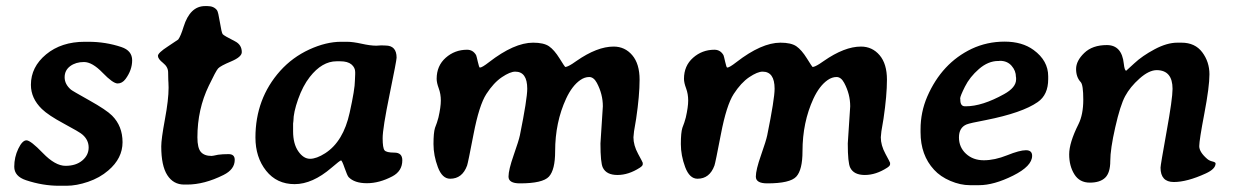

<svg xmlns="http://www.w3.org/2000/svg" viewBox="-20 -594 4015 625"><path d="M248 -156.2Q238.3 -164.6 187.7 -191.7Q137.2 -218.8 116.2 -239.3Q80.6 -273.9 80.6 -317.9Q80.6 -376 130.1 -417Q179.7 -458 255.9 -458H268.1Q323.7 -458 375 -440.9Q410.2 -429.2 410.2 -397.7Q410.2 -366.2 388.7 -336.9Q377.9 -322.3 362.8 -322.3Q347.7 -322.3 314 -357.2Q280.3 -392.1 253.4 -392.1Q226.6 -392.1 208.5 -378.7Q190.4 -365.2 190.4 -342.5Q190.4 -319.8 210.9 -302.2Q215.3 -298.3 270.8 -267.3Q326.2 -236.3 344.7 -217.8Q378.9 -183.6 378.9 -131.1Q378.9 -78.6 332.5 -39.1Q304.7 -15.1 266.8 -2.2Q229 10.7 196.3 10.7H172.4Q119.1 10.7 64.9 -7.3Q26.4 -20 26.4 -51.3Q26.4 -82.5 39.6 -109.9Q52.7 -137.2 66.2 -137.2Q79.6 -137.2 119.6 -95.7Q159.7 -54.2 193.4 -54.2Q227.1 -54.2 247.8 -71.5Q268.6 -88.9 268.6 -113.8Q268.6 -138.7 248 -156.2Z M622.6 -147Q622.6 -112.3 633.8 -99.4Q645 -86.4 668.9 -86.4L675.8 -87.4L689.9 -90.3Q704.1 -92.3 724.1 -92.3Q744.1 -92.3 744.1 -73.7Q744.1 -42.5 707.5 -24.4Q645 6.8 588.9 6.8H579.6Q544.4 6.8 524.7 -23.7Q504.9 -54.2 504.9 -117.7Q504.9 -141.1 516.8 -205.3Q528.8 -269.5 528.8 -308.6L528.3 -325.2L527.8 -333.5L527.3 -358.4Q527.3 -376 510.7 -389.2Q494.1 -402.3 494.1 -412.1Q494.1 -421.9 526.9 -443.1Q559.6 -464.4 560.1 -465.3Q568.4 -476.6 577.6 -506.8Q598.6 -574.2 647.5 -574.2H655.3Q676.3 -574.2 686.5 -560.5Q690.4 -555.2 695.8 -521.5Q701.2 -487.8 704.8 -482.9Q708.5 -478 745.1 -459.5Q767.1 -448.2 767.1 -424.3Q767.1 -408.7 732.2 -394Q697.3 -379.4 689.9 -371.1Q682.6 -362.8 659.7 -314.9Q622.6 -238.3 622.6 -147Z M1136.2 -359.4Q1136.2 -374 1124 -384.3Q1111.8 -394.5 1087.4 -394.5H1075.7Q1028.3 -394.5 988.3 -343.3Q965.8 -314.5 950.4 -271Q935.1 -227.5 935.1 -200.2L934.1 -191.9V-166.5Q934.1 -126 950.9 -101.6Q967.8 -77.1 989.3 -77.1Q1010.3 -77.1 1038.6 -95.2Q1097.7 -133.3 1118.2 -227.1Q1135.3 -304.2 1135.3 -331.5L1136.2 -352.1ZM1271 -406.2Q1271 -397.5 1248.3 -286.9Q1225.6 -176.3 1225.6 -144.3Q1225.6 -112.3 1231.7 -104.7Q1237.8 -97.2 1263.7 -97.2Q1289.6 -97.2 1289.6 -72.3Q1289.6 -37.1 1257.3 -20Q1214.8 2.4 1174.3 2.4Q1133.8 2.4 1114.7 -17.6Q1110.4 -22.5 1101.8 -47.1Q1093.3 -71.8 1090.1 -71.8Q1086.9 -71.8 1059.1 -47.9Q997.1 5.4 939 5.4Q880.9 5.4 846.2 -38.3Q811.5 -82 811.5 -146.5Q811.5 -272.9 892.1 -363.3Q932.1 -407.7 986.8 -432.9Q1041.5 -458 1090.3 -458H1109.4Q1128.4 -458 1157 -451.7Q1185.5 -445.3 1205.1 -445.3L1221.2 -446.3L1234.9 -445.8Q1271 -445.8 1271 -406.2Z M1696.3 -305.2Q1696.3 -360.8 1657.2 -360.8Q1640.6 -360.8 1613.8 -342.8Q1586.9 -324.7 1563.2 -288.1Q1539.6 -251.5 1521.5 -157.2Q1503.4 -63 1500.5 -55.2Q1484.9 -12.2 1445.3 -12.2Q1419.4 -12.2 1405.3 -50Q1391.1 -87.9 1391.1 -125Q1391.1 -162.1 1396 -177.7L1402.3 -194.8L1407.2 -211.4Q1415 -245.6 1415 -266.8Q1415 -288.1 1408.2 -306.4Q1401.4 -324.7 1401.4 -337.4Q1401.4 -379.9 1430.9 -406Q1460.4 -432.1 1500.5 -432.1Q1519.5 -432.1 1529.8 -414.6Q1531.2 -411.6 1535.4 -392.8Q1539.6 -374 1542 -374Q1549.3 -374 1571.8 -391.6Q1653.8 -455.1 1715.3 -455.1Q1750 -455.1 1767.1 -443.4Q1784.2 -431.6 1801.5 -403.8Q1818.8 -376 1819.8 -376Q1826.7 -376 1842.8 -386.2L1856.4 -395.5Q1923.8 -442.4 1977.5 -442.4Q2014.2 -442.4 2038.1 -414.3Q2062 -386.2 2062 -334.7Q2062 -283.2 2050.8 -207.5L2043.9 -166.5L2042 -147Q2042 -121.1 2057.1 -93.3Q2072.3 -65.4 2072.3 -64V-59.1Q2072.3 -54.2 2062.5 -47.9Q2025.9 -24.4 1990 -24.4Q1954.1 -24.4 1942.4 -48.3Q1934.6 -64 1934.6 -127L1942.4 -248Q1942.4 -287.6 1922.9 -324.2Q1912.6 -343.3 1897.9 -343.3Q1883.3 -343.3 1869.1 -333.5Q1842.3 -314.9 1822.8 -272.9Q1787.1 -195.8 1787.1 -101.6Q1787.1 -41 1766.8 -19Q1746.6 2.9 1672.4 2.9Q1635.3 2.9 1635.3 -19Q1635.3 -41 1652.1 -88.9Q1668.9 -136.7 1672.4 -153.8Q1696.3 -272 1696.3 -305.2Z M2501.5 -305.2Q2501.5 -360.8 2462.4 -360.8Q2445.8 -360.8 2418.9 -342.8Q2392.1 -324.7 2368.4 -288.1Q2344.7 -251.5 2326.7 -157.2Q2308.6 -63 2305.7 -55.2Q2290 -12.2 2250.5 -12.2Q2224.6 -12.2 2210.4 -50Q2196.3 -87.9 2196.3 -125Q2196.3 -162.1 2201.2 -177.7L2207.5 -194.8L2212.4 -211.4Q2220.2 -245.6 2220.2 -266.8Q2220.2 -288.1 2213.4 -306.4Q2206.5 -324.7 2206.5 -337.4Q2206.5 -379.9 2236.1 -406Q2265.6 -432.1 2305.7 -432.1Q2324.7 -432.1 2335 -414.6Q2336.4 -411.6 2340.6 -392.8Q2344.7 -374 2347.2 -374Q2354.5 -374 2377 -391.6Q2459 -455.1 2520.5 -455.1Q2555.2 -455.1 2572.3 -443.4Q2589.4 -431.6 2606.7 -403.8Q2624 -376 2625 -376Q2631.8 -376 2647.9 -386.2L2661.6 -395.5Q2729 -442.4 2782.7 -442.4Q2819.3 -442.4 2843.3 -414.3Q2867.2 -386.2 2867.2 -334.7Q2867.2 -283.2 2856 -207.5L2849.1 -166.5L2847.2 -147Q2847.2 -121.1 2862.3 -93.3Q2877.4 -65.4 2877.4 -64V-59.1Q2877.4 -54.2 2867.7 -47.9Q2831.1 -24.4 2795.2 -24.4Q2759.3 -24.4 2747.6 -48.3Q2739.7 -64 2739.7 -127L2747.6 -248Q2747.6 -287.6 2728 -324.2Q2717.8 -343.3 2703.1 -343.3Q2688.5 -343.3 2674.3 -333.5Q2647.5 -314.9 2627.9 -272.9Q2592.3 -195.8 2592.3 -101.6Q2592.3 -41 2572 -19Q2551.8 2.9 2477.5 2.9Q2440.4 2.9 2440.4 -19Q2440.4 -41 2457.3 -88.9Q2474.1 -136.7 2477.5 -153.8Q2501.5 -272 2501.5 -305.2Z M3287.6 -335.4V-340.8L3287.1 -343.3Q3287.1 -363.8 3272.9 -379.9Q3258.8 -396 3234.9 -396L3231.9 -395.5H3229.5Q3196.8 -395.5 3166.7 -369.4Q3136.7 -343.3 3121.1 -312Q3105.5 -280.8 3105.5 -273.4L3106 -271V-269Q3106 -248 3121.1 -248H3124Q3177.2 -248 3248.5 -287.6Q3287.6 -309.1 3287.6 -335.4ZM3392.1 -345.7V-336.4Q3392.1 -285.2 3357.9 -261.7Q3307.6 -226.6 3189 -203.1Q3137.2 -193.4 3126.5 -189Q3101.6 -178.7 3101.6 -146.7Q3101.6 -114.7 3124.5 -93.5Q3147.5 -72.3 3182.6 -72.3Q3217.8 -72.3 3258.5 -88.6Q3299.3 -105 3319.6 -105Q3339.8 -105 3339.8 -86.9Q3339.8 -53.2 3277.6 -22.2Q3215.3 8.8 3167 8.8H3137.2Q3106.4 8.8 3073.7 -5.1Q3041 -19 3020.5 -41.5Q2976.6 -88.9 2976.6 -163.6V-173.3Q2976.6 -229 2998.5 -279.8Q3045.9 -388.7 3143.1 -435.1Q3192.9 -458.5 3250.2 -458.5Q3307.6 -458.5 3344.7 -431.2Q3392.1 -396.5 3392.1 -345.7Z M3757.8 -48.3Q3757.8 -56.2 3777.3 -164.6Q3796.9 -272.5 3796.9 -304.7Q3796.9 -365.2 3745.6 -365.7Q3720.2 -365.7 3689.5 -338.4Q3658.7 -311 3642.6 -281Q3626.5 -251 3610.4 -179.7Q3594.2 -108.4 3594.2 -70.1Q3594.2 -31.7 3577.6 -15.6Q3561 0.5 3527.6 0.5Q3494.1 0.5 3477.3 -26.6Q3460.4 -53.7 3460.4 -91.6Q3460.4 -129.4 3490.7 -189.9Q3506.3 -221.2 3506.3 -269.5Q3506.3 -317.9 3498 -326.7Q3482.9 -342.8 3482.9 -369.4Q3482.9 -396 3509.5 -421.6Q3536.1 -447.3 3583 -447.3Q3631.8 -447.3 3638.2 -386.7Q3640.6 -364.3 3646 -363.8Q3646.5 -363.8 3672.4 -387.9Q3698.2 -412.1 3738.5 -433.6Q3778.8 -455.1 3812.5 -455.1H3826.2Q3870.1 -455.1 3893.6 -423.8Q3917 -392.6 3917 -352.1Q3917 -311.5 3900.4 -224.4Q3883.8 -137.2 3883.8 -118.2Q3883.8 -99.1 3909.7 -76.7Q3916.5 -70.8 3926.8 -68.4Q3937 -65.9 3937 -62Q3937 -43.9 3904.8 -29.3Q3844.2 -1.5 3801 -1.5Q3757.8 -1.5 3757.8 -48.3Z"/></svg>

Font: Averia Serif Libre
Style: Bold Italic
Weight: 700
Italic angle: -6.90001°
Version: Version 1.002